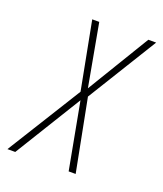

<svg xmlns="http://www.w3.org/2000/svg" viewBox="-148 -597 569 669"><g transform="rotate(20 137.0 -263.0)"><path d="M-43 0H-14L138 -247L184 0H210L158 -268L317 -526H288L148 -295L106 -526H80L128 -275Z"/></g></svg>

Font: Noto Sans ExtraCondensed Thin
Style: Italic
Weight: 100
Width: 2
Italic angle: -12°
Designer: Monotype Design Team
Foundry: Monotype Imaging Inc.
Version: Version 2.013